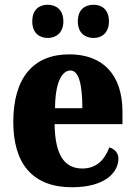

<svg xmlns="http://www.w3.org/2000/svg" viewBox="-20 -779 569 809"><path d="M375 -619C406 -619 439 -638 439 -689C439 -741 406 -759 375 -759C340 -759 308 -741 308 -689C308 -638 340 -619 375 -619ZM181 -619C213 -619 247 -638 247 -689C247 -741 213 -759 181 -759C148 -759 116 -741 116 -689C116 -638 148 -619 181 -619ZM283 10C425 10 479 -54 479 -111C479 -135 462 -152 441 -158C421 -107 388 -69 327 -69C251 -69 212 -126 210 -256H496V-308C496 -467 411 -550 272 -550C122 -550 36 -453 36 -265C36 -91 116 10 283 10ZM327 -323H212C212 -426 239 -482 277 -482C312 -482 327 -423 327 -323Z"/></svg>

Font: Noto Serif Georgian Condensed Black
Style: Regular
Weight: 900
Width: 3
Designer: Monotype Design Team, Akaki Razmadze
Foundry: Google LLC
Version: Version 2.003